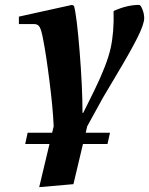

<svg xmlns="http://www.w3.org/2000/svg" viewBox="-20 -522 609 784"><path d="M57.1 -423.8V-454.1L273.9 -502L282.2 -498Q293.5 -457 305.2 -311Q316.9 -165 316.9 -61H319.8L365.2 -152.8Q417 -258.8 431.6 -324.7Q446.3 -390.6 443.8 -477.1Q499 -502 547.9 -502Q554.2 -502 561.5 -483.9Q568.8 -465.8 568.8 -448.2Q568.8 -422.9 539.8 -365.5Q510.7 -308.1 459 -221.9Q407.2 -135.7 400.9 -124L335.9 -5.9L330.1 20H429.2L418.9 65.9H318.8L279.8 230L140.1 242.2L182.1 65.9H83L92.8 20H192.9L199.2 -5.9Q196.3 -78.6 182.1 -190.4Q168 -302.2 155.8 -362.8Q149.4 -397.9 142.3 -410.9Q135.3 -423.8 119.1 -423.8Z"/></svg>

Font: Linguistics Pro
Style: Bold Italic
Weight: 700
Italic angle: -12°
Designer: Stefan Peev, Context Ltd
Foundry: Stefan Peev, Context Ltd
Version: Version 001.000